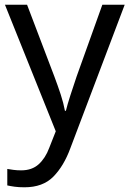

<svg xmlns="http://www.w3.org/2000/svg" viewBox="-20 -556 550 816"><path d="M1 -536H95L211 -231Q226 -191 238 -154.5Q250 -118 256 -85H260Q266 -110 279 -150.5Q292 -191 306 -232L415 -536H510L279 74Q251 150 206.5 195Q162 240 84 240Q60 240 42 237.5Q24 235 11 232V162Q22 164 37.5 166Q53 168 70 168Q116 168 144.5 142Q173 116 189 73L217 2Z"/></svg>

Font: Noto Sans Test
Style: Regular
Weight: 400
Version: Version 1.002; ttfautohint (v1.8.4.7-5d5b)